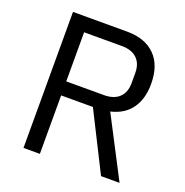

<svg xmlns="http://www.w3.org/2000/svg" viewBox="-126 -812 891 926"><g transform="rotate(20 320.0 -349.0)"><path d="M177 0H93V-698H371Q463 -698 514.5 -647Q566 -596 566 -500Q566 -423 530.5 -373.5Q495 -324 426 -308L586 0H491L340 -300H177ZM371 -372Q421 -372 448.5 -398Q476 -424 476 -472V-524Q476 -572 448.5 -598Q421 -624 371 -624H177V-372Z"/></g></svg>

Font: IBM Plex Sans Arabic
Style: Regular
Weight: 400
Designer: Mike Abbink, Paul van der Laan, Pieter van Rosmalen, Wael Morcos, Khajak Apelian
Foundry: Bold Monday
Version: Version 1.1